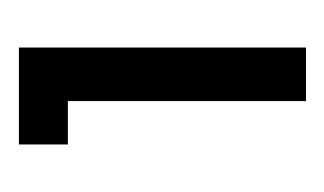

<svg xmlns="http://www.w3.org/2000/svg" viewBox="-92 -648 351 208"><g transform="rotate(-90 84.0 -544.5)"><path d="M78 -389V-647H31V-700H136V-389Z"/></g></svg>

Font: Homenaje
Style: Regular
Weight: 400
Version: Version 1.002